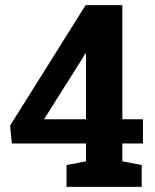

<svg xmlns="http://www.w3.org/2000/svg" viewBox="-20 -731 605 751"><path d="M458.5 -169.9V-100.1L534.2 -85.4V0H240.2V-85.4L316.4 -100.1V-169.9H26.4L19.5 -239.7L314.9 -710.9H458.5V-264.6H539.1V-169.9ZM316.4 -264.6V-521L313.5 -522L301.8 -501.5L152.3 -264.6Z"/></svg>

Font: Suwannaphum
Style: Bold
Weight: 700
Designer: Danh Hong
Version: Version 8.002; ttfautohint (v1.8.3)